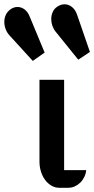

<svg xmlns="http://www.w3.org/2000/svg" viewBox="-99 -889 445 909"><path d="M87.9 -511.2H204.6V-83.5H309.1Q307.6 -66.4 300 -51Q292.5 -35.6 281 -24.4Q269.5 -13.2 254.9 -6.6Q240.2 0 224.1 0H181.2Q162.1 0 145 -9.8Q127.9 -19.5 115.2 -36.4Q102.5 -53.2 95.2 -75.7Q87.9 -98.1 87.9 -124ZM164.6 -738.8Q154.3 -751.5 148.9 -767.1Q143.6 -782.7 143.6 -798.3Q143.6 -816.4 150.6 -832.3Q157.7 -848.1 172.9 -857.9Q189.5 -868.7 206.5 -868.7Q226.1 -868.7 242.2 -855.5Q258.3 -842.3 266.1 -818.8L326.7 -643.1L271.5 -606.4ZM-54.2 -721.7Q-65.9 -734.4 -72.3 -751.2Q-78.6 -768.1 -78.6 -785.2Q-78.6 -801.8 -72.3 -816.7Q-65.9 -831.5 -52.7 -842.3Q-35.6 -856 -16.1 -856Q2.4 -856 18.1 -843.8Q33.7 -831.5 42 -809.6L112.3 -640.1L56.2 -600.6Z"/></svg>

Font: Atomic Age
Style: Regular
Weight: 400
Designer: James Grieshaber
Foundry: James Grieshaber
Version: Version 1.008; ttfautohint (v1.4.1) -l 6 -r 46 -G 0 -x 0 -H 